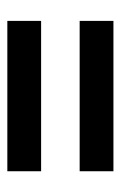

<svg xmlns="http://www.w3.org/2000/svg" viewBox="79 -563 333 531"><g transform="rotate(-90 245.5 -297.5)"><path d="M37.4 -350.3V-443.7H453.2V-350.3ZM37.4 -150.3V-243.7H453.2V-150.3Z"/></g></svg>

Font: Rokkitt SemiBold
Style: Regular
Weight: 600
Designer: Vernon Adams
Foundry: Vernon Adams
Version: Version 3.103